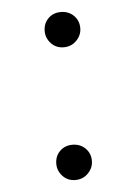

<svg xmlns="http://www.w3.org/2000/svg" viewBox="-43 -526 409 575"><g transform="rotate(-5 161.5 -238.5)"><path d="M161 14Q138 14 123 -2Q108 -18 108 -39Q108 -62 123 -77Q138 -92 161 -92Q184 -92 199.5 -77Q215 -62 215 -39Q215 -18 199.5 -2Q184 14 161 14ZM161 -385Q138 -385 123 -401Q108 -417 108 -438Q108 -461 123 -476Q138 -491 161 -491Q184 -491 199.5 -476Q215 -461 215 -438Q215 -417 199.5 -401Q184 -385 161 -385Z"/></g></svg>

Font: Noto Serif JP ExtraLight
Style: Regular
Weight: 200
Designer: Ryoko NISHIZUKA  (kana & ideographs); Frank Grießhammer (Latin, Greek & Cyrillic); Wenlong ZHANG  (bopomofo); Sandoll Co
Foundry: Adobe
Version: Version 2.002-H1;hotconv 1.1.0;makeotfexe 2.6.0